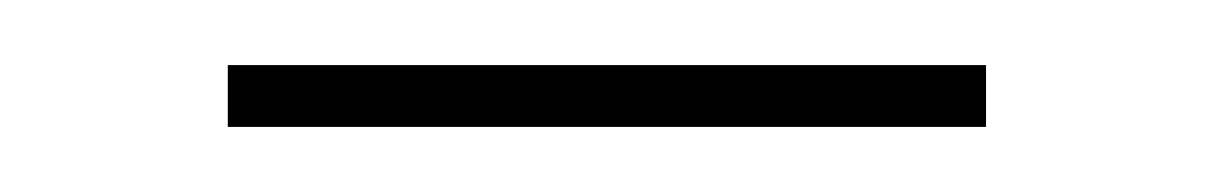

<svg xmlns="http://www.w3.org/2000/svg" viewBox="-20 -615 373 59"><path d="M283 -595V-576H50V-595Z"/></svg>

Font: Blinker Thin
Style: Regular
Weight: 100
Designer: Juergen Huber
Foundry: supertype
Version: Version 1.017;hotconv 1.0.117;makeotfexe 2.5.65602